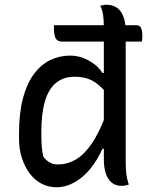

<svg xmlns="http://www.w3.org/2000/svg" viewBox="-20 -777 640 808"><path d="M207 -671H553Q568 -671 573.5 -659.5Q579 -648 579 -625Q579 -620 578.5 -614Q578 -608 577 -602H240Q222 -602 214.5 -615.5Q207 -629 207 -660Q207 -663 207 -666Q207 -669 207 -671ZM275 -543Q304 -543 330 -533Q356 -523 377 -507Q398 -491 411 -470H428V-386Q397 -423 367 -438.5Q337 -454 294 -454Q247 -454 215.5 -428Q184 -402 169 -350.5Q154 -299 154 -223V-214Q154 -186 155.5 -163.5Q157 -141 162 -118Q174 -102 189 -93.5Q204 -85 223 -85Q263 -85 298 -105Q333 -125 365 -171Q397 -217 426 -295V-151H411Q391 -105 361 -68Q331 -31 294 -10Q257 11 218 11Q184 11 155 -4Q126 -19 105 -47Q84 -75 72 -112.5Q60 -150 60 -195V-214Q60 -301 76.5 -363Q93 -425 122.5 -465Q152 -505 191 -524Q230 -543 275 -543ZM430 -757Q451 -757 469 -746.5Q487 -736 498 -710.5Q509 -685 509 -641Q509 -572 509 -504.5Q509 -437 509 -369.5Q509 -302 509 -235Q509 -168 509 -100Q509 -67 511.5 -45.5Q514 -24 522 0Q518 1 514 2Q510 3 506 4Q502 5 498 5Q494 5 490 5Q466 5 449.5 -9Q433 -23 425 -48Q417 -73 417 -105Q417 -179 417 -248Q417 -317 417 -384.5Q417 -452 417 -520Q417 -588 417 -661Q417 -692 414 -713Q411 -734 402 -753Q406 -754 409.5 -754.5Q413 -755 416.5 -756Q420 -757 423.5 -757Q427 -757 430 -757Z"/></svg>

Font: Recursive Monospace Casual
Style: Regular
Weight: 400
Version: Version 1.047